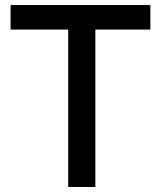

<svg xmlns="http://www.w3.org/2000/svg" viewBox="-20 -743 640 763"><path d="M251 0V-625.5H22V-723H577.5V-625.5H359V0Z"/></svg>

Font: Public Sans Thin Medium
Style: Regular
Weight: 500
Version: Version 2.001